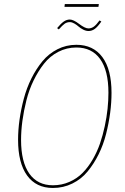

<svg xmlns="http://www.w3.org/2000/svg" viewBox="-20 -910 610 939"><path d="M461.4 -876.5H295.4L296.9 -890.1H463.4ZM413.1 -758.3Q400.4 -758.3 387 -765.1Q373.5 -772 364.5 -780Q355.5 -788.1 343.8 -794.9Q332 -801.8 321.8 -801.8Q307.1 -801.8 296.1 -793.9Q285.2 -786.1 267.6 -766.1L259.3 -772.5Q277.3 -794.4 291.5 -804.4Q305.7 -814.5 321.3 -814.5Q338.9 -814.5 367.4 -792.7Q396 -771 412.6 -771Q426.8 -771 439 -779.8Q451.2 -788.6 466.8 -810.1L475.6 -804.7Q458.5 -779.8 444.1 -769Q429.7 -758.3 413.1 -758.3ZM353.5 -690.9Q436 -690.9 480.7 -630.6Q525.4 -570.3 525.4 -456.1Q525.4 -408.7 518.8 -358.4Q512.2 -308.1 498.8 -254.9Q485.4 -201.7 462.2 -155Q439 -108.4 408.4 -71.3Q377.9 -34.2 334 -12.5Q290 9.3 238.8 9.3Q156.7 9.3 112.5 -51.8Q68.4 -112.8 68.4 -226.1Q68.4 -273.4 75.4 -324Q82.5 -374.5 96.4 -427.2Q110.4 -480 133.8 -526.9Q157.2 -573.7 187.7 -610.6Q218.3 -647.5 261 -669.2Q303.7 -690.9 353.5 -690.9ZM353.5 -677.7Q306.2 -677.7 265.1 -656.5Q224.1 -635.3 195.3 -598.6Q166.5 -562 144.3 -516.4Q122.1 -470.7 109.1 -419.2Q96.2 -367.7 89.6 -319.1Q83 -270.5 83 -225.6Q83 -118.2 123.3 -61Q163.6 -3.9 238.8 -3.9Q281.7 -3.9 319.1 -20.3Q356.4 -36.6 383.5 -64Q410.6 -91.3 432.6 -128.9Q454.6 -166.5 468.8 -207.5Q482.9 -248.5 492.4 -293.2Q502 -337.9 506.1 -378.2Q510.3 -418.5 510.3 -456.5Q510.3 -564.9 469.7 -621.3Q429.2 -677.7 353.5 -677.7Z"/></svg>

Font: Fira Sans Compressed Hair
Style: Italic
Weight: 100
Width: 3
Italic angle: -8°
Designer: Carrois Corporate & Edenspiekermann AG
Foundry: Carrois Corporate GbR & Edenspiekermann AG
Version: Version 4.203;PS 004.203;hotconv 1.0.88;makeotf.lib2.5.64775